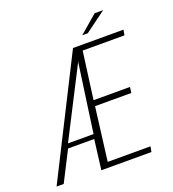

<svg xmlns="http://www.w3.org/2000/svg" viewBox="-158 -811 820 911"><g transform="rotate(-20 251.5 -355.5)"><path d="M-28 0 270 -591H525L520 -564H309L277 -325H461L457 -296H274L240 -27H456L451 0H198L217 -151H85L8 0ZM93 -174H222L270 -516L272 -528L269 -518ZM332 -633 423 -711H466L360 -633Z"/></g></svg>

Font: Alumni Sans ExtraLight
Style: Italic
Weight: 250
Italic angle: -8°
Version: Version 1.016